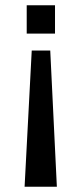

<svg xmlns="http://www.w3.org/2000/svg" viewBox="-20 -531 308 726"><path d="M170 -340 195 175H73L100 -340ZM188 -511V-404H81V-511Z"/></svg>

Font: Chivo Medium
Style: Regular
Weight: 400
Version: Version 2.002